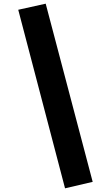

<svg xmlns="http://www.w3.org/2000/svg" viewBox="-20 -901 602 1042"><path d="M228 -881 79 -848 333 121 483 86Z"/></svg>

Font: Glow Sans SC Normal ExtraBold
Style: Regular
Weight: 800
Designer: Ryoko NISHIZUKA (kana, bopomofo & ideographs); Paul D. Hunt (Latin, Greek & Cyrillic); Sandoll Communications, Soo-young
Version: Version 0.93